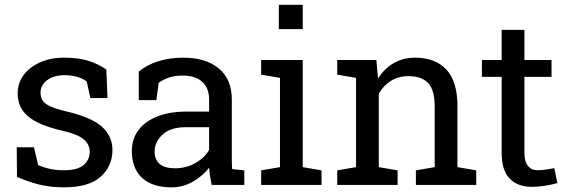

<svg xmlns="http://www.w3.org/2000/svg" viewBox="-20 -782 2403 812"><path d="M250 10.3Q196.8 10.3 150.4 -0.5Q104 -11.2 51.8 -33.7L50.8 -159.2H123.5L141.6 -83.5Q168.9 -72.3 194.6 -67.1Q220.2 -62 250 -62Q308.6 -62 334 -84.5Q359.4 -106.9 359.4 -140.1Q359.4 -171.4 333.7 -193.1Q308.1 -214.8 240.7 -230Q145 -252 99.9 -288.8Q54.7 -325.7 54.7 -387.2Q54.7 -430.2 79.6 -464.1Q104.5 -498 148.9 -518.1Q193.4 -538.1 252.4 -538.1Q312.5 -538.1 355.2 -524.4Q397.9 -510.7 429.7 -487.8L434.6 -367.2H362.3L346.7 -437.5Q329.6 -450.2 306.2 -457Q282.7 -463.9 252.4 -463.9Q207.5 -463.9 179.4 -442.9Q151.4 -421.9 151.4 -390.1Q151.4 -371.6 159.4 -357.9Q167.5 -344.2 190.4 -333.3Q213.4 -322.3 257.8 -311.5Q368.2 -285.6 411.9 -245.6Q455.6 -205.6 455.6 -147Q455.6 -80.1 406 -34.9Q356.4 10.3 250 10.3Z M706.1 10.3Q623.5 10.3 580.6 -30Q537.6 -70.3 537.6 -143.6Q537.6 -193.8 565.2 -231.2Q592.8 -268.6 645 -289.3Q697.3 -310.1 770 -310.1H864.3V-361.8Q864.3 -409.7 835.2 -436Q806.2 -462.4 753.4 -462.4Q720.2 -462.4 695.8 -454.3Q671.4 -446.3 651.4 -432.1L641.1 -358.4H566.9V-479.5Q602.5 -508.3 649.9 -523.2Q697.3 -538.1 754.9 -538.1Q851.1 -538.1 905.8 -492.2Q960.4 -446.3 960.4 -360.8V-106.4Q960.4 -96.2 960.7 -86.4Q960.9 -76.7 961.9 -66.9L1013.2 -61.5V0H875Q870.6 -21.5 868.2 -38.6Q865.7 -55.7 864.7 -72.8Q836.9 -37.1 795.2 -13.4Q753.4 10.3 706.1 10.3ZM720.2 -70.3Q768.1 -70.3 807.6 -93.3Q847.2 -116.2 864.3 -148.4V-244.1H766.6Q700.2 -244.1 667 -212.4Q633.8 -180.7 633.8 -141.6Q633.8 -106.9 655.3 -88.6Q676.8 -70.3 720.2 -70.3Z M1084.5 0V-61.5L1164.1 -75.2V-452.6L1084.5 -466.3V-528.3H1260.3V-75.2L1339.8 -61.5V0ZM1159.2 -658.7V-761.7H1260.3V-658.7Z M1406.2 0V-61.5L1485.8 -75.2V-452.6L1406.2 -466.3V-528.3H1571.8L1578.6 -449.7Q1605 -491.7 1644.8 -514.9Q1684.6 -538.1 1735.4 -538.1Q1820.8 -538.1 1867.7 -488Q1914.6 -438 1914.6 -333.5V-75.2L1994.1 -61.5V0H1738.8V-61.5L1818.4 -75.2V-331.5Q1818.4 -401.4 1790.8 -430.7Q1763.2 -460 1706.5 -460Q1665 -460 1633.1 -439.9Q1601.1 -419.9 1582 -385.3V-75.2L1661.6 -61.5V0Z M2229 8.3Q2170.4 8.3 2136 -26.1Q2101.6 -60.5 2101.6 -136.2V-457H2018.1V-528.3H2101.6V-655.8H2197.8V-528.3H2312.5V-457H2197.8V-136.2Q2197.8 -98.1 2212.9 -80.1Q2228 -62 2253.4 -62Q2270.5 -62 2291.5 -65.2Q2312.5 -68.4 2324.2 -70.8L2337.4 -7.8Q2316.4 -1.5 2285.9 3.4Q2255.4 8.3 2229 8.3Z"/></svg>

Font: Roboto Slab LO
Style: Regular
Weight: 400
Designer: Google
Version: Version 2.000